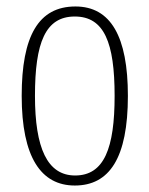

<svg xmlns="http://www.w3.org/2000/svg" viewBox="-20 -563 461 593"><path d="M211 10C318 10 375 -75 375 -267C375 -450 322 -543 213 -543C99 -543 47 -452 47 -267C47 -77 107 10 211 10ZM212 -21C126 -21 88 -106 88 -267C88 -431 120 -512 211 -512C302 -512 334 -431 334 -267C334 -106 302 -21 212 -21Z"/></svg>

Font: Noto Serif Tamil ExtraCondensed ExtraLight
Style: Regular
Weight: 200
Width: 2
Designer: Indian Type Foundry, Tom Grace, and the Monotype Design Team
Foundry: Monotype Imaging Inc.
Version: Version 2.004